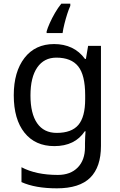

<svg xmlns="http://www.w3.org/2000/svg" viewBox="-20 -786 655 1046"><path d="M275 -546Q328 -546 370.5 -526Q413 -506 443 -465H448L460 -536H530V9Q530 124 471.5 182Q413 240 290 240Q172 240 97 206V125Q176 167 295 167Q364 167 403.5 126.5Q443 86 443 16V-5Q443 -17 444 -39.5Q445 -62 446 -71H442Q388 10 276 10Q172 10 113.5 -63Q55 -136 55 -267Q55 -395 113.5 -470.5Q172 -546 275 -546ZM287 -472Q220 -472 183 -418.5Q146 -365 146 -266Q146 -167 182.5 -114.5Q219 -62 289 -62Q370 -62 407 -105.5Q444 -149 444 -246V-267Q444 -377 406 -424.5Q368 -472 287 -472ZM363 -754Q355 -737 346.5 -710.5Q338 -684 331 -656Q324 -628 321 -606H234V-615Q239 -633 251 -660Q263 -687 279.5 -715.5Q296 -744 314 -766H363Z"/></svg>

Font: Noto Sans Hebrew Droid
Style: Regular
Weight: 400
Designer: Monotype Design Team
Foundry: Monotype Imaging Inc.
Version: Version 1.100